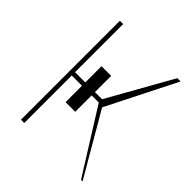

<svg xmlns="http://www.w3.org/2000/svg" viewBox="-197 -862 998 998"><g transform="rotate(45 302.0 -363.5)"><path d="M213.1 -492.9H284.1V-373.6H336.6L535.5 -727.3H559.7L366.5 -343.8L566.8 0H555.4L336.6 -349.4H284.1V-228.7H213.1V-349.4H137.8V0H113.6V-727.3H137.8V-373.6H213.1Z"/></g></svg>

Font: Inter UI Thin
Style: Regular
Weight: 100
Designer: Rasmus Andersson
Foundry: rsms
Version: 3.2;8d6f07862